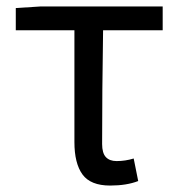

<svg xmlns="http://www.w3.org/2000/svg" viewBox="-20 -563 553 596"><path d="M322 13Q261 13 236 -21.5Q211 -56 211 -122V-469H29V-538L107 -543H485V-469H300Q297 -281 297 -116Q297 -88 308.5 -75.5Q320 -63 342 -63Q369 -63 395 -71L409 -1Q373 13 322 13Z"/></svg>

Font: Source Han Sans & Saira Hybrid
Style: Regular
Weight: 400
Designer: Ryoko NISHIZUKA 西塚涼子 (kana & ideographs); Paul D. Hunt (Latin, Greek & Cyrillic); Wenlong ZHANG 张文龙 (bopomofo); Sandoll 
Foundry: Adobe Systems Incorporated
Version: Version 1.00;August 2, 2021;FontCreator 13.0.0.2675 64-bit